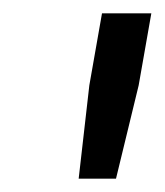

<svg xmlns="http://www.w3.org/2000/svg" viewBox="-20 -720 247 288"><path d="M114 -592 133 -700H207L188 -592L154 -452H98Z"/></svg>

Font: Fixel Italic Variable 20240409 Display Thin
Style: Italic
Weight: 100
Italic angle: -10°
Designer: AlfaBravo + MacPaw
Foundry: Kyrylo Tkachov, Marchela Mozhyna, Serhii Makarenko, Maria Weinstein, Zakhar Kryvoshyya
Version: Version 1.211;Glyphs 3.2 (3225)